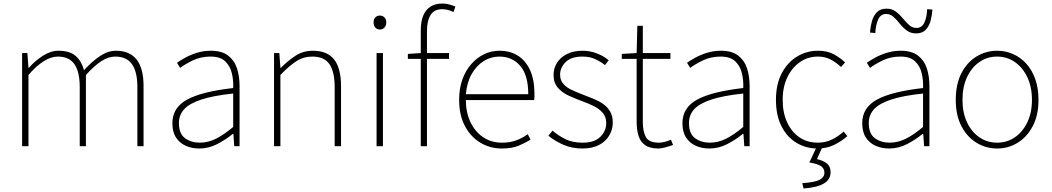

<svg xmlns="http://www.w3.org/2000/svg" viewBox="-20 -827 5953 1086"><path d="M105 0V-527H135L141 -443H143Q179 -484 223 -512Q267 -540 310 -540Q375 -540 408.5 -510Q442 -480 455 -430Q502 -481 546.5 -510.5Q591 -540 636 -540Q713 -540 752.5 -490.5Q792 -441 792 -339V0H757V-334Q757 -421 726.5 -464Q696 -507 632 -507Q593 -507 553 -481Q513 -455 466 -403V0H431V-334Q431 -421 401 -464Q371 -507 307 -507Q269 -507 227.5 -481Q186 -455 141 -403V0Z M1107 13Q1066 13 1031.5 -2Q997 -17 976 -48.5Q955 -80 955 -130Q955 -218 1038 -263.5Q1121 -309 1299 -329Q1301 -372 1291.5 -412.5Q1282 -453 1254 -480Q1226 -507 1171 -507Q1115 -507 1070 -485Q1025 -463 999 -443L981 -472Q998 -484 1026.5 -500Q1055 -516 1092.5 -528Q1130 -540 1173 -540Q1235 -540 1270.5 -512.5Q1306 -485 1320.5 -440Q1335 -395 1335 -341V0H1305L1300 -70H1297Q1257 -37 1208.5 -12Q1160 13 1107 13ZM1110 -20Q1157 -20 1202 -42.5Q1247 -65 1299 -109V-298Q1185 -286 1117.5 -263.5Q1050 -241 1021 -208.5Q992 -176 992 -131Q992 -70 1027 -45Q1062 -20 1110 -20Z M1530 0V-527H1560L1566 -443H1568Q1609 -484 1652 -512Q1695 -540 1750 -540Q1831 -540 1870 -490.5Q1909 -441 1909 -339V0H1873V-334Q1873 -421 1843.5 -464Q1814 -507 1746 -507Q1697 -507 1656.5 -481Q1616 -455 1566 -403V0Z M2110 0V-527H2146V0ZM2129 -660Q2113 -660 2103 -671Q2093 -682 2093 -701Q2093 -718 2103 -728.5Q2113 -739 2129 -739Q2144 -739 2154.5 -728.5Q2165 -718 2165 -701Q2165 -682 2154.5 -671Q2144 -660 2129 -660Z M2360 0V-655Q2360 -707 2374.5 -740.5Q2389 -774 2416.5 -790.5Q2444 -807 2482 -807Q2499 -807 2518 -802.5Q2537 -798 2556 -790L2545 -759Q2513 -775 2481 -775Q2436 -775 2415.5 -742Q2395 -709 2395 -650V0ZM2287 -494V-522L2360 -527H2520V-494Z M2818 13Q2752 13 2697 -20Q2642 -53 2609.5 -114.5Q2577 -176 2577 -262Q2577 -327 2595.5 -378Q2614 -429 2646.5 -465.5Q2679 -502 2719.5 -521Q2760 -540 2804 -540Q2865 -540 2909.5 -512Q2954 -484 2978.5 -429.5Q3003 -375 3003 -297Q3003 -289 3003 -280.5Q3003 -272 3001 -261H2615Q2615 -192 2640.5 -137.5Q2666 -83 2712 -51.5Q2758 -20 2820 -20Q2865 -20 2900 -33Q2935 -46 2965 -68L2981 -37Q2951 -19 2914 -3Q2877 13 2818 13ZM2615 -294H2968Q2968 -401 2923 -454Q2878 -507 2804 -507Q2757 -507 2716 -481.5Q2675 -456 2648 -408.5Q2621 -361 2615 -294Z M3274 13Q3215 13 3166 -8.5Q3117 -30 3082 -59L3105 -88Q3138 -60 3178 -40Q3218 -20 3276 -20Q3342 -20 3375.5 -53Q3409 -86 3409 -131Q3409 -166 3389 -189Q3369 -212 3338.5 -227Q3308 -242 3277 -253Q3237 -268 3199 -285Q3161 -302 3136 -330Q3111 -358 3111 -403Q3111 -440 3130 -471Q3149 -502 3186 -521Q3223 -540 3277 -540Q3317 -540 3356 -525Q3395 -510 3423 -486L3402 -459Q3376 -479 3346 -493Q3316 -507 3275 -507Q3210 -507 3179 -475.5Q3148 -444 3148 -405Q3148 -374 3165.5 -353.5Q3183 -333 3211.5 -319.5Q3240 -306 3271 -294Q3303 -282 3334 -269.5Q3365 -257 3390 -240Q3415 -223 3430.5 -197.5Q3446 -172 3446 -133Q3446 -94 3426 -60.5Q3406 -27 3368 -7Q3330 13 3274 13Z M3705 13Q3656 13 3629 -6Q3602 -25 3591.5 -59.5Q3581 -94 3581 -140V-494H3497V-522L3581 -527L3585 -681H3616V-527H3772V-494H3616V-135Q3616 -84 3633 -52Q3650 -20 3708 -20Q3723 -20 3742 -25Q3761 -30 3775 -37L3787 -7Q3764 1 3741.5 7Q3719 13 3705 13Z M3992 13Q3951 13 3916.5 -2Q3882 -17 3861 -48.5Q3840 -80 3840 -130Q3840 -218 3923 -263.5Q4006 -309 4184 -329Q4186 -372 4176.5 -412.5Q4167 -453 4139 -480Q4111 -507 4056 -507Q4000 -507 3955 -485Q3910 -463 3884 -443L3866 -472Q3883 -484 3911.5 -500Q3940 -516 3977.5 -528Q4015 -540 4058 -540Q4120 -540 4155.5 -512.5Q4191 -485 4205.5 -440Q4220 -395 4220 -341V0H4190L4185 -70H4182Q4142 -37 4093.5 -12Q4045 13 3992 13ZM3995 -20Q4042 -20 4087 -42.5Q4132 -65 4184 -109V-298Q4070 -286 4002.5 -263.5Q3935 -241 3906 -208.5Q3877 -176 3877 -131Q3877 -70 3912 -45Q3947 -20 3995 -20Z M4605 13Q4538 13 4484.5 -19.5Q4431 -52 4400 -113.5Q4369 -175 4369 -262Q4369 -351 4402 -413Q4435 -475 4489 -507.5Q4543 -540 4606 -540Q4660 -540 4697 -519.5Q4734 -499 4760 -474L4737 -448Q4711 -473 4679 -490Q4647 -507 4606 -507Q4550 -507 4505 -476Q4460 -445 4433.5 -390Q4407 -335 4407 -262Q4407 -190 4432 -135.5Q4457 -81 4501.5 -50.5Q4546 -20 4606 -20Q4650 -20 4687 -38.5Q4724 -57 4752 -83L4773 -57Q4740 -28 4698 -7.5Q4656 13 4605 13ZM4525 239 4518 209Q4591 204 4617 189.5Q4643 175 4643 150Q4643 125 4622.5 112Q4602 99 4558 92L4602 -2H4634L4601 73Q4636 81 4657 97.5Q4678 114 4678 147Q4678 189 4639 211.5Q4600 234 4525 239Z M5009 13Q4968 13 4933.5 -2Q4899 -17 4878 -48.5Q4857 -80 4857 -130Q4857 -218 4940 -263.5Q5023 -309 5201 -329Q5203 -372 5193.5 -412.5Q5184 -453 5156 -480Q5128 -507 5073 -507Q5017 -507 4972 -485Q4927 -463 4901 -443L4883 -472Q4900 -484 4928.5 -500Q4957 -516 4994.5 -528Q5032 -540 5075 -540Q5137 -540 5172.5 -512.5Q5208 -485 5222.5 -440Q5237 -395 5237 -341V0H5207L5202 -70H5199Q5159 -37 5110.5 -12Q5062 13 5009 13ZM5012 -20Q5059 -20 5104 -42.5Q5149 -65 5201 -109V-298Q5087 -286 5019.5 -263.5Q4952 -241 4923 -208.5Q4894 -176 4894 -131Q4894 -70 4929 -45Q4964 -20 5012 -20ZM5162 -638Q5131 -638 5109 -654.5Q5087 -671 5069.5 -693Q5052 -715 5034 -731.5Q5016 -748 4992 -748Q4961 -748 4947 -716.5Q4933 -685 4931 -640L4901 -643Q4903 -675 4911.5 -706Q4920 -737 4939.5 -757.5Q4959 -778 4994 -778Q5025 -778 5047 -761.5Q5069 -745 5086.5 -723.5Q5104 -702 5122 -685.5Q5140 -669 5164 -669Q5195 -669 5209 -700.5Q5223 -732 5224 -775L5254 -773Q5252 -742 5244 -711Q5236 -680 5216.5 -659Q5197 -638 5162 -638Z M5620 13Q5557 13 5503.5 -19.5Q5450 -52 5418 -113.5Q5386 -175 5386 -262Q5386 -351 5418 -413Q5450 -475 5503.5 -507.5Q5557 -540 5620 -540Q5667 -540 5709.5 -521.5Q5752 -503 5784.5 -467.5Q5817 -432 5835.5 -380Q5854 -328 5854 -262Q5854 -175 5821.5 -113.5Q5789 -52 5736 -19.5Q5683 13 5620 13ZM5620 -20Q5676 -20 5720.5 -50.5Q5765 -81 5791 -135.5Q5817 -190 5817 -262Q5817 -335 5791 -390Q5765 -445 5720.5 -476Q5676 -507 5620 -507Q5564 -507 5519.5 -476Q5475 -445 5449.5 -390Q5424 -335 5424 -262Q5424 -190 5449.5 -135.5Q5475 -81 5519.5 -50.5Q5564 -20 5620 -20Z"/></svg>

Font: Noto Sans KR Thin
Style: Regular
Weight: 100
Designer: Ryoko NISHIZUKA 西塚涼子 (kana, bopomofo & ideographs); Paul D. Hunt (Latin, Greek & Cyrillic); Sandoll Communications 산돌커뮤니
Foundry: Adobe
Version: Version 2.004-H2;hotconv 1.0.118;makeotfexe 2.5.65603